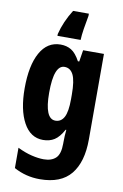

<svg xmlns="http://www.w3.org/2000/svg" viewBox="-107 -826 724 1126"><g transform="rotate(10 255.5 -263.0)"><path d="M197 -559Q233 -559 260.5 -542.5Q288 -526 313 -480H321L332 -549H456V-39Q456 95 397 167.5Q338 240 212 240Q129 240 58 201V80Q103 102 143 111.5Q183 121 215 121Q261 121 286.5 97Q312 73 312 11V5Q312 -36 316 -72H312Q287 -26 258.5 -8Q230 10 191 10Q116 10 74.5 -66Q33 -142 33 -270Q33 -406 75.5 -482.5Q118 -559 197 -559ZM242 -434Q211 -434 195 -393.5Q179 -353 179 -269Q179 -114 243 -114Q277 -114 294.5 -146.5Q312 -179 312 -254V-280Q312 -364 294.5 -399Q277 -434 242 -434ZM328 -753Q320 -711 314 -672.5Q308 -634 307 -606H169V-617Q188 -693 234 -766H328Z"/></g></svg>

Font: Noto Sans Gujarati ExtraCondensed ExtraBold
Style: Regular
Weight: 800
Width: 2
Designer: Jelle Bosma - Monotype Design Team, Universal Thirst
Foundry: Monotype Imaging Inc.
Version: Version 2.106; ttfautohint (v1.8.4.7-5d5b)